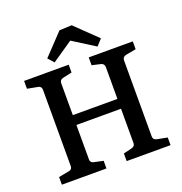

<svg xmlns="http://www.w3.org/2000/svg" viewBox="-135 -874 940 991"><g transform="rotate(-20 335.5 -378.0)"><path d="M634 -527 576 -516Q558 -511 558 -493V-75Q558 -57 577 -53L634 -42V0H393V-42L439 -53Q458 -58 458 -75V-264H213V-74Q213 -57 231 -53L282 -42V0H37V-42L95 -53Q113 -56 113 -75V-493Q113 -513 95 -516L37 -527V-570H282V-527L231 -516Q213 -511 213 -493V-318H458V-493Q458 -511 440 -516L392 -527V-570H634ZM189 -638 298 -753 366 -756 485 -641 454 -607 332 -684 218 -606Z"/></g></svg>

Font: Rasa Medium
Style: Regular
Weight: 500
Designer: Anna Giedrys (Yrsa+Rasa design), David Brezina (Yrsa art-direction, Rasa art-direction, design)
Foundry: Rosetta Type Foundry
Version: Version 2.004